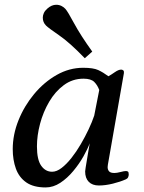

<svg xmlns="http://www.w3.org/2000/svg" viewBox="-20 -783 613 817"><path d="M174.3 14.6Q122.6 14.6 91.8 -6.8Q61 -28.3 47.6 -65.4Q34.2 -102.5 34.2 -148.4Q34.2 -210 58.6 -271Q83 -332 125.2 -382.8Q167.5 -433.6 221.2 -464.1Q274.9 -494.6 334 -494.6Q377 -494.6 397.9 -484.9Q418.9 -475.1 441.4 -458.5Q453.6 -465.3 469 -476.1Q484.4 -486.8 495.6 -486.8Q500.5 -486.8 504.4 -483.6Q508.3 -480.5 507.3 -472.2L439 -82Q438 -75.2 438 -71.8Q438 -61 444.1 -54Q450.2 -46.9 466.8 -46.9Q477.1 -46.9 492.7 -51Q508.3 -55.2 515.6 -55.2Q520 -55.2 523.9 -53.2Q527.8 -51.3 527.8 -40.5Q527.8 -34.7 525.1 -28.8Q522.5 -22.9 515.6 -20Q491.7 -9.3 460 -1.5Q428.2 6.3 400.9 6.3Q373 6.3 357.7 -9.3Q342.3 -24.9 342.3 -53.7Q342.3 -56.6 344.5 -70.3Q346.7 -84 349.9 -103Q353 -122.1 356.2 -141.1Q359.4 -160.2 361.8 -173.3Q353 -149.4 335 -117.4Q316.9 -85.4 291.7 -55.2Q266.6 -24.9 236.6 -5.1Q206.5 14.6 174.3 14.6ZM201.7 -52.2Q221.2 -52.2 242.2 -68.4Q263.2 -84.5 284.2 -111.1Q305.2 -137.7 323.7 -169.4Q342.3 -201.2 357.2 -232.9Q372.1 -264.6 380.9 -291L402.3 -399.9Q395 -420.4 381.1 -434.3Q367.2 -448.2 335.4 -448.2Q288.6 -448.2 251.7 -420.9Q214.8 -393.6 189.2 -349.9Q163.6 -306.2 150.4 -256.1Q137.2 -206.1 137.2 -160.2Q137.2 -103.5 155.3 -77.9Q173.3 -52.2 201.7 -52.2ZM340.8 -535.2Q276.4 -602.1 231.4 -632.8Q186.5 -663.6 175.8 -674.3Q162.1 -688 162.1 -708Q162.1 -717.3 166.5 -727.3Q170.9 -737.3 181.6 -746.6Q199.7 -762.7 219.2 -762.7Q231.4 -762.7 241.7 -757.6Q252 -752.4 258.3 -745.1Q268.1 -734.4 295.4 -683.6Q322.8 -632.8 372.6 -563.5Z"/></svg>

Font: Gelasio
Style: Italic
Weight: 400
Italic angle: -8.5°
Designer: Eben Sorkin
Foundry: Eben Sorkin
Version: Version 1.008